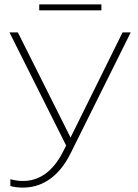

<svg xmlns="http://www.w3.org/2000/svg" viewBox="-20 -847 626 871"><path d="M27 -34V-3C46 2 65 4 85 4C160 4 242 -34 300 -151L573 -700H536L300 -223L61 -700H23L280 -187L266 -159C216 -60 150 -26 84 -26C65 -26 46 -29 27 -34ZM158 -800H440V-827H158Z"/></svg>

Font: Chess Sans ExtraLight
Style: Regular
Weight: 275
Designer: Wolf Bōese
Foundry: Wolf Bōese
Version: Version 7.223;Glyphs 3.3 (3306)